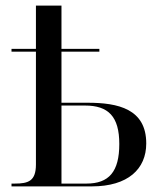

<svg xmlns="http://www.w3.org/2000/svg" viewBox="-20 -664 586 684"><path d="M21 0H307C436 0 501 -62 501 -153C501 -276 401 -298 292 -298H199V-480H334V-490H199V-644H108V-490H21V-480H108V-78C108 -19 81 -10 33 -10H21ZM288 -10H199V-288H283C366 -288 405 -249 405 -151C405 -52 368 -10 288 -10Z"/></svg>

Font: Noto Serif Display SemiCondensed
Style: Regular
Weight: 400
Width: 4
Designer: Monotype Design Team
Foundry: Monotype Imaging Inc.
Version: Version 2.009